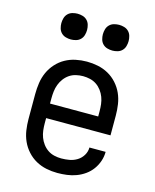

<svg xmlns="http://www.w3.org/2000/svg" viewBox="-112 -809 723 893"><g transform="rotate(15 250.0 -362.0)"><path d="M250 8Q223 8 196.5 2.5Q170 -3 146.5 -16Q123 -29 104.5 -49.5Q86 -70 75 -94.5Q64 -119 60 -146Q56 -173 56 -200V-320Q56 -347 60 -374Q64 -401 75 -425.5Q86 -450 104.5 -470.5Q123 -491 146.5 -504Q170 -517 196.5 -522.5Q223 -528 250 -528Q277 -528 303.5 -522.5Q330 -517 353.5 -504Q377 -491 395.5 -470.5Q414 -450 425 -425.5Q436 -401 440 -374Q444 -347 444 -320V-225H134V-200Q134 -183 136 -166Q138 -149 144 -133Q150 -117 160.5 -103Q171 -89 185 -79.5Q199 -70 216 -66Q233 -62 250 -62Q270 -62 289.5 -65.5Q309 -69 326 -79.5Q343 -90 353.5 -107.5Q364 -125 364 -145H442Q442 -122 434.5 -100Q427 -78 413.5 -59.5Q400 -41 381 -27.5Q362 -14 340.5 -6Q319 2 296 5Q273 8 250 8ZM366 -295V-320Q366 -337 364 -354Q362 -371 356 -387Q350 -403 339.5 -417Q329 -431 315 -440.5Q301 -450 284 -454Q267 -458 250 -458Q233 -458 216 -454Q199 -450 185 -440.5Q171 -431 160.5 -417Q150 -403 144 -387Q138 -371 136 -354Q134 -337 134 -320V-295ZM350 -608Q338 -608 325.5 -611.5Q313 -615 304 -624Q295 -633 291.5 -645.5Q288 -658 288 -670Q288 -682 291.5 -694.5Q295 -707 304 -716Q313 -725 325.5 -728.5Q338 -732 350 -732Q362 -732 374.5 -728.5Q387 -725 396 -716Q405 -707 408.5 -694.5Q412 -682 412 -670Q412 -658 408.5 -645.5Q405 -633 396 -624Q387 -615 374.5 -611.5Q362 -608 350 -608ZM150 -608Q138 -608 125.5 -611.5Q113 -615 104 -624Q95 -633 91.5 -645.5Q88 -658 88 -670Q88 -682 91.5 -694.5Q95 -707 104 -716Q113 -725 125.5 -728.5Q138 -732 150 -732Q162 -732 174.5 -728.5Q187 -725 196 -716Q205 -707 208.5 -694.5Q212 -682 212 -670Q212 -658 208.5 -645.5Q205 -633 196 -624Q187 -615 174.5 -611.5Q162 -608 150 -608Z"/></g></svg>

Font: Iosevka
Style: Regular
Weight: 400
Monospace: yes
Designer: Belleve Invis
Foundry: Belleve Invis
Version: Version 33.2.3; ttfautohint (v1.8.4)